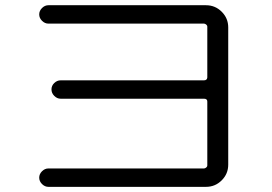

<svg xmlns="http://www.w3.org/2000/svg" viewBox="-20 -727 1040 734"><path d="M759.8 -83Q763.7 -83 768.1 -86.4Q772.5 -89.8 772.5 -94.7V-338.9Q772.5 -349.6 759.8 -349.6H211.9Q198.2 -349.6 187.5 -360.4Q176.8 -371.1 176.8 -385.3Q176.8 -399.4 187.5 -409.7Q198.2 -419.9 211.9 -419.9H759.8Q771.5 -419.9 772.5 -430.7V-625Q772.5 -629.9 768.1 -633.3Q763.7 -636.7 759.8 -636.7H165Q151.4 -636.7 140.6 -647.5Q129.9 -658.2 129.9 -671.9Q129.9 -685.5 140.6 -696.3Q151.4 -707 165 -707H767.6Q802.7 -707 827.6 -682.1Q852.5 -657.2 852.5 -622.1V-97.7Q852.5 -62.5 827.6 -37.6Q802.7 -12.7 767.6 -12.7H165Q151.4 -12.7 140.6 -23.4Q129.9 -34.2 129.9 -47.9Q129.9 -61.5 140.6 -72.3Q151.4 -83 165 -83Z"/></svg>

Font: Rounded-X Mgen+ 1m regular
Style: Regular
Weight: 400
Designer: [Source Han Sans]
Ryoko NISHIZUKA  (kana & ideographs); Paul D. Hunt (Latin, Greek & Cyrillic); Wenlong ZHANG  (bopomofo
Version: Version 1.059.20150602